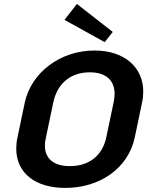

<svg xmlns="http://www.w3.org/2000/svg" viewBox="-20 -918 732 955"><path d="M300.8 -819.2 500.8 -708.3 540.8 -759.2 362.5 -898.3ZM426.7 -558.3C503.3 -558.3 550 -521.7 550 -450.8C550 -438.3 548.3 -423.3 545 -408.3L508.3 -233.3C489.2 -145.8 425 -91.7 327.5 -91.7C245.8 -91.7 203.3 -130 203.3 -194.2C203.3 -205.8 205 -219.2 208.3 -233.3L245 -408.3C265.8 -507.5 335.8 -558.3 426.7 -558.3ZM450 -666.7C277.5 -666.7 135 -555 103.3 -408.3L66.7 -233.3C62.5 -214.2 60.8 -195.8 60.8 -178.3C60.8 -58.3 154.2 16.7 305 16.7C477.5 16.7 617.5 -81.7 650 -233.3L686.7 -408.3C690.8 -426.7 692.5 -445 692.5 -462.5C692.5 -581.7 600.8 -666.7 450 -666.7Z"/></svg>

Font: BoonHome
Style: Bold Oblique
Weight: 700
Italic angle: -12°
Designer: Sungsit Sawaiwan
Foundry: Sungsit Sawaiwan
Version: Version 0.2